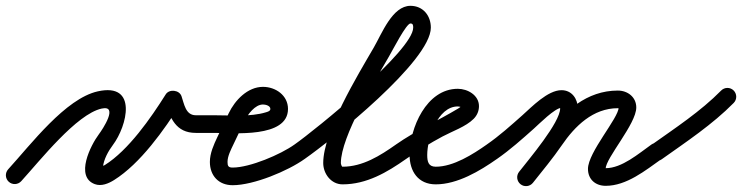

<svg xmlns="http://www.w3.org/2000/svg" viewBox="-41 -593 2524 653"><path d="M31.2 23.2C31.2 23.2 31.2 23.2 31.2 23.2C95.9 -47.7 219.1 -204.6 304.5 -223.7C363.5 -236.9 308.1 -153.4 295 -136C267.8 -99.7 213.1 7.7 281.3 33.2C303.7 41.6 328.1 31.2 346.9 19.4C436.1 -36.3 517.8 -151.6 573.4 -240C579.4 -249.6 564.1 -256.5 548.3 -258.3C532.4 -260.1 515.9 -256.9 519.7 -246.2C538.4 -192.3 556 -141 625 -141C646 -141 667 -141 688 -141C704.6 -141 718 -154.4 718 -171C718 -187.6 704.6 -201 688 -201C688 -201 688 -201 688 -201C667 -201 646 -201 625 -201C590 -201 585.5 -239.5 576.3 -265.8C572.6 -276.6 562.2 -282.9 551.2 -284.1C540.2 -285.4 528.6 -281.6 522.6 -272C472.1 -191.7 396.1 -82.1 315.1 -31.4C310.2 -28.4 295.8 -25.7 301.8 -23.2C306.1 -21.4 306.6 -19.8 309.2 -16.5C310.9 -14.4 308.8 -22 309.1 -24.7C311.8 -51.2 327.3 -79.1 343 -100C391.5 -164.6 428.6 -312.9 291.5 -282.3C181.5 -257.7 64.1 -101.8 -13.2 -17.2C-24.3 -5 -23.5 14 -11.2 25.2C1 36.3 20 35.5 31.2 23.2Z M658 -171C658 -154.4 671.5 -141 688 -141C751 -141.1 938.5 -122.2 938.5 -222.5C938.5 -268.7 896.3 -297.6 853.4 -297.6C801 -297.6 758 -252.1 736.9 -207.9C724.1 -180.9 711.2 -153.9 698.3 -126.9C685.9 -100.8 672.8 -71.7 672.8 -42.3C672.8 4.3 702.4 36.9 750.3 36.9C821.9 36.9 938.3 -11.6 995.5 -52.6C1008.9 -62.3 1012 -81 1002.4 -94.5C992.7 -107.9 974 -111 960.5 -101.4C960.5 -101.4 960.5 -101.4 960.5 -101.4C913.6 -67.7 808.9 -23.1 750.3 -23.1C735.7 -23.1 732.8 -28.4 732.8 -42.3C732.8 -61.8 744.4 -84 752.5 -101.1C765.4 -128.1 778.2 -155.1 791.1 -182.1C801.5 -203.9 826.3 -237.6 853.4 -237.6C861.9 -237.6 878.5 -233.7 878.5 -222.5C878.5 -215 869 -212.8 863.1 -211C810.6 -194.9 742.2 -201.1 688 -201C671.4 -201 658 -187.5 658 -171Z M995.2 -52.4C995.2 -52.4 995.2 -52.4 995.2 -52.4C1088.3 -117.6 1424.3 -385.3 1424.3 -499.1C1424.3 -540.2 1397.5 -573.2 1355 -573.2C1293.4 -573.2 1257.9 -479 1230.1 -431.1C1175.2 -336.7 1058.3 -144.4 1058.3 -38.6C1058.3 -2 1085.2 34 1124 34C1205.8 34 1275.3 -6.7 1340.3 -52.5C1353.8 -62 1357.1 -80.7 1347.5 -94.3C1338 -107.8 1319.3 -111.1 1305.7 -101.5C1305.7 -101.5 1305.7 -101.5 1305.7 -101.5C1251.7 -63.4 1192.4 -26 1124 -26C1120.9 -26 1118.3 -35.6 1118.3 -38.6C1118.3 -128 1234.4 -319.1 1281.9 -400.9C1295.2 -423.7 1340.8 -513.2 1355 -513.2C1363.7 -513.2 1364.3 -506.8 1364.3 -499.1C1364.3 -421.2 1031.4 -151 960.8 -101.6C947.2 -92.1 943.9 -73.4 953.4 -59.8C962.9 -46.2 981.6 -42.9 995.2 -52.4Z M1340.2 -52.4C1340.2 -52.4 1340.2 -52.4 1340.2 -52.4C1380 -80.2 1421.3 -106 1464.2 -128.9C1497 -146.5 1543.6 -162.3 1569.9 -188.8C1581.6 -200.6 1588 -215.4 1588 -232C1588 -269.3 1549.4 -291 1516 -291C1409.2 -291 1352 -157.2 1352 -66C1352 -10.6 1381 34 1441 34C1514.9 34 1591 -11.5 1649.3 -52.5C1662.8 -62 1666.1 -80.7 1656.5 -94.3C1647 -107.8 1628.3 -111.1 1614.7 -101.5C1567.7 -68.4 1501.3 -26 1441 -26C1415.7 -26 1412 -43.9 1412 -66C1412 -121.3 1446.9 -231 1516 -231C1520.3 -231 1526 -229.9 1529.3 -226.9C1530 -226.3 1528.3 -228.7 1528.1 -230.6C1528.1 -231.1 1528 -231.5 1528 -232C1528 -231.2 1520.7 -225.9 1517.5 -224C1446.9 -181.6 1374.3 -149.4 1305.8 -101.6C1292.2 -92.1 1288.9 -73.4 1298.4 -59.8C1307.9 -46.2 1326.6 -42.9 1340.2 -52.4Z M1607.3 -59.9C1616.8 -46.3 1635.5 -42.9 1649.1 -52.3C1693.8 -83.3 1734.4 -119.6 1774.9 -155.7C1791 -170 1846.6 -226.3 1868.7 -226.3C1870.2 -226.3 1865.7 -227.3 1864.6 -228.3C1861.7 -230.8 1864.1 -227.8 1864.1 -224.4C1864.1 -176.4 1758 -51.7 1724.3 -8.4C1714.1 4.7 1716.5 23.5 1729.6 33.7C1742.7 43.9 1761.5 41.5 1771.7 28.4C1816.8 -29.7 1924.1 -152.8 1924.1 -224.4C1924.1 -257 1903.8 -286.3 1868.7 -286.3C1821.8 -286.3 1767.8 -229.7 1735.1 -200.5C1696.3 -166.1 1657.6 -131.2 1614.9 -101.7C1601.3 -92.2 1597.9 -73.5 1607.3 -59.9ZM1771.5 28.7C1771.5 28.7 1771.5 28.7 1771.5 28.7C1804.9 -13.3 1839.4 -54.8 1869.8 -99.1C1914.4 -164.3 1976 -225 2060.2 -225C2062 -225 2065.9 -223.2 2064.5 -224.8C2064 -225.4 2063.6 -226.1 2063.3 -226.8C2063.3 -226.8 2063.1 -227.9 2063.1 -227.5C2063.1 -191.7 1958.7 -75.2 1958.7 -18.6C1958.7 17 1984.1 39 2019 39C2090 39 2154 -13.3 2209.4 -52.5C2222.9 -62.1 2226.1 -80.8 2216.5 -94.4C2206.9 -107.9 2188.2 -111.1 2174.6 -101.5C2131.1 -70.6 2074.1 -21 2019 -21C2009.9 -21 2018.7 -16.6 2018.7 -18.6C2018.7 -55.6 2123 -171.3 2123 -227.5C2123 -262.9 2093.7 -285 2060.2 -285C1955.1 -285 1876.7 -215.4 1820.2 -132.9C1790.8 -89.9 1757.1 -49.5 1724.5 -8.7C1714.2 4.2 1716.3 23.1 1729.3 33.5C1742.2 43.8 1761.1 41.7 1771.5 28.7Z M2167.5 -58.3C2177.1 -44.8 2195.9 -41.6 2209.4 -51.2C2293 -110.6 2382.3 -169.7 2454.4 -243C2466 -254.8 2465.8 -273.8 2454 -285.4C2442.2 -297 2423.2 -296.8 2411.6 -285C2411.6 -285 2411.6 -285 2411.6 -285C2342.1 -214.3 2255.3 -157.5 2174.6 -100.1C2161.1 -90.5 2157.9 -71.8 2167.5 -58.3Z"/></svg>

Font: FRB American Cursive
Style: Bold Italic
Weight: 700
Italic angle: -25°
Version: Version 2.0;Modular Font Editor K font №1